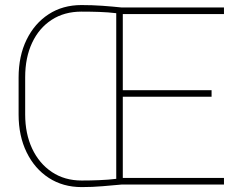

<svg xmlns="http://www.w3.org/2000/svg" viewBox="-20 -741 955 771"><path d="M307.1 -720.7Q350.1 -720.7 391.1 -717.8Q432.1 -714.8 469.2 -710.9H879.4V-684.6H473.1V-378.9H829.6V-352.5H473.1V-26.4H879.4V0H469.2Q432.1 3.4 391.6 6.8Q351.1 10.3 308.1 10.3Q232.9 10.3 176 -26.6Q119.1 -63.5 86.9 -129.4Q54.7 -195.3 54.7 -281.2V-429.7Q54.7 -516.1 86.7 -581.5Q118.7 -647 175.3 -683.8Q231.9 -720.7 307.1 -720.7ZM81.1 -281.2Q81.1 -204.1 109.1 -144.3Q137.2 -84.5 188.2 -50.3Q239.3 -16.1 308.1 -16.1Q342.8 -16.1 379.2 -17.6Q415.5 -19 446.8 -22.9V-688Q414.6 -691.9 379.4 -693.1Q344.2 -694.3 307.1 -694.3Q238.3 -694.3 187.5 -661.4Q136.7 -628.4 108.9 -569.1Q81.1 -509.8 81.1 -430.7Z"/></svg>

Font: Vazirmatn RD Thin
Style: Regular
Weight: 100
Designer: Saber Rastikerdar
Foundry: Saber Rastikerdar
Version: Version 32.102